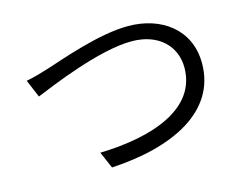

<svg xmlns="http://www.w3.org/2000/svg" viewBox="-90 -793 1180 922"><g transform="rotate(-15 500.0 -332.0)"><path d="M73 -522 110 -434C189 -466 444 -575 608 -575C743 -575 821 -493 821 -388C821 -183 587 -104 325 -97L361 -14C669 -31 908 -147 908 -386C908 -554 776 -650 610 -650C464 -650 268 -578 183 -551C145 -539 109 -529 73 -522Z"/></g></svg>

Font: Noto Sans CJK JP
Style: Regular
Weight: 400
Designer: Ryoko NISHIZUKA 西塚涼子 (kana, bopomofo & ideographs); Paul D. Hunt (Latin, Greek & Cyrillic); Sandoll Communications 산돌커뮤니
Foundry: Adobe
Version: Version 2.004;hotconv 1.0.118;makeotfexe 2.5.65603